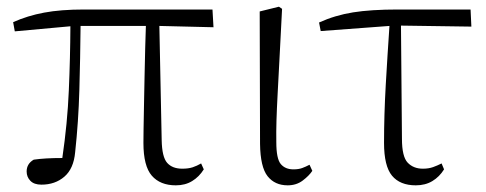

<svg xmlns="http://www.w3.org/2000/svg" viewBox="-20 -536 1443 570"><path d="M453.1 -459 460 -120.1Q460.9 -69.8 476.3 -52.5Q491.7 -35.2 521 -35.2Q539.1 -35.2 551.8 -39.3Q564.5 -43.5 577.1 -50.8L585 -33.2Q571.3 -11.2 550.5 1.5Q529.8 14.2 502 14.2Q455.6 14.2 430.7 -14.4Q405.8 -43 405.8 -111.8Q405.8 -122.1 406.2 -152.6Q406.7 -183.1 407.5 -224.9Q408.2 -266.6 409.2 -311Q410.2 -355.5 411.1 -394.8Q412.1 -434.1 413.1 -459H219.2Q218.3 -363.8 215.6 -268.8Q212.9 -173.8 203.1 -84Q198.7 -35.2 171.1 -11.5Q143.6 12.2 103 12.2Q81.1 12.2 70.1 0.7Q59.1 -10.7 59.1 -26.9Q59.1 -49.8 80.1 -62Q113.3 -66.9 165 -66.9Q180.2 -170.4 184.3 -267.3Q188.5 -364.3 189 -458L23.9 -442.9L19 -470.2Q61.5 -489.3 110.8 -498.5Q160.2 -507.8 230 -507.8H610.8L613.8 -455.1Z M834 14.2Q795.9 14.2 774.4 -12.9Q752.9 -40 752 -108.9L751 -502L808.1 -516.1L817.4 -509.8Q813 -424.3 809.8 -362.8Q806.6 -301.3 804.2 -256.8Q801.8 -212.4 800.8 -178.5Q799.8 -144.5 800.3 -113.8Q800.3 -64.5 813.7 -48.8Q827.1 -33.2 851.1 -33.2Q866.2 -33.2 877 -37.1Q887.7 -41 898.9 -46.9L907.2 -28.8Q897.5 -14.2 878.7 0Q859.9 14.2 834 14.2Z M1170.4 -460 1173.3 -124Q1173.3 -70.8 1190.4 -53Q1207.5 -35.2 1235.4 -35.2Q1252.4 -35.2 1265.4 -39.8Q1278.3 -44.4 1291 -50.8L1298.3 -33.2Q1284.7 -11.2 1263.7 1.5Q1242.7 14.2 1214.4 14.2Q1167.5 14.2 1143.8 -14.4Q1120.1 -43 1120.1 -111.8Q1120.1 -193.8 1125.2 -283.9Q1130.4 -374 1136.2 -459L932.1 -443.8L927.2 -469.2Q974.6 -490.7 1028.1 -499.3Q1081.5 -507.8 1161.1 -507.8H1377L1379.4 -457Z"/></svg>

Font: Source Han Serif CN ExtraLight
Style: Regular
Weight: 250
Designer: Ryoko NISHIZUKA  (kana & ideographs); Frank Grießhammer (Latin, Greek & Cyrillic); Wenlong ZHANG  (bopomofo); Sandoll Co
Foundry: Adobe Systems Incorporated
Version: Version 1.001;PS 1.001;hotconv 16.6.54;makeotf.lib2.5.65590